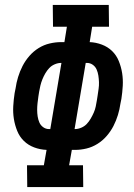

<svg xmlns="http://www.w3.org/2000/svg" viewBox="-20 -755 540 775"><path d="M90 0 89 -88H157L168 -150Q142 -151 118 -160Q94 -169 76.5 -186Q59 -203 49.5 -226.5Q40 -250 36 -275Q32 -300 33.5 -326.5Q35 -353 39 -379L43 -399Q46 -421 53 -444Q60 -467 71 -488.5Q82 -510 98.5 -529Q115 -548 136 -561Q157 -574 180.5 -579.5Q204 -585 226 -585H240L250 -647H194L193 -735H419L420 -647H352L342 -585Q367 -584 391 -575Q415 -566 432.5 -549Q450 -532 459.5 -508.5Q469 -485 473 -460Q477 -435 475.5 -408.5Q474 -382 470 -356L466 -336Q463 -314 456 -291Q449 -268 438 -246.5Q427 -225 410.5 -206Q394 -187 373 -174Q352 -161 329 -155.5Q306 -150 284 -150H270L259 -88H315L316 0ZM178 -234H183L228 -501H226Q214 -501 201 -495.5Q188 -490 179 -480.5Q170 -471 163 -459Q156 -447 151 -434.5Q146 -422 143 -409.5Q140 -397 138 -385L135 -366Q133 -352 131.5 -338.5Q130 -325 130 -311.5Q130 -298 132 -285Q134 -272 139 -260.5Q144 -249 154.5 -241.5Q165 -234 178 -234ZM281 -234H283Q295 -234 308 -239.5Q321 -245 330 -254.5Q339 -264 346 -276Q353 -288 358.5 -300.5Q364 -313 366.5 -325.5Q369 -338 371 -350L374 -369Q376 -383 378 -396.5Q380 -410 379.5 -423.5Q379 -437 377 -450Q375 -463 370 -474.5Q365 -486 354.5 -493.5Q344 -501 331 -501H326Z"/></svg>

Font: Iosevka Curly Slab Semibold
Style: Italic
Weight: 600
Italic angle: -9°
Monospace: yes
Designer: Belleve Invis
Foundry: Belleve Invis
Version: Version 22.1.2; ttfautohint (v1.8.4)